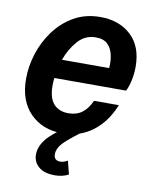

<svg xmlns="http://www.w3.org/2000/svg" viewBox="-81 -580 665 838"><g transform="rotate(10 251.0 -161.5)"><path d="M220 10Q132 10 77.5 -45Q23 -100 23 -198Q23 -252 40.5 -308Q58 -364 93 -412Q128 -460 179 -489.5Q230 -519 297 -519Q380 -519 432.5 -470.5Q485 -422 485 -331Q485 -300 478.5 -270.5Q472 -241 462 -222H144Q142 -204 142 -188Q142 -133 165.5 -107Q189 -81 231 -81Q267 -81 291.5 -99.5Q316 -118 332 -154H442Q410 -75 352.5 -32.5Q295 10 220 10ZM292 -428Q244 -428 212 -391Q180 -354 163 -306H372Q375 -335 369 -363.5Q363 -392 345 -410Q327 -428 292 -428ZM220 196Q172 196 147.5 174.5Q123 153 123 121Q123 75 167 33.5Q211 -8 282 -42L320 -20Q263 20 233.5 48.5Q204 77 204 105Q204 133 233 133Q247 133 265 123L280 182Q253 196 220 196Z"/></g></svg>

Font: Instrument Sans SemiCondensed SemiBold Italic
Style: Regular
Weight: 600
Width: 4
Italic angle: -13°
Designer: Rodrigo Fuenzalida
Foundry: fragTYPE
Version: Version 1.000; ttfautohint (v1.8.4.7-5d5b);gftools[0.9.28]